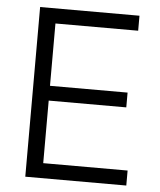

<svg xmlns="http://www.w3.org/2000/svg" viewBox="-51 -752 665 797"><g transform="rotate(5 281.0 -353.5)"><path d="M84 -707H498V-644.5H153.3V-384.8H476.6V-323.2H153.3V-62.5H504.9V0H84Z"/></g></svg>

Font: Pretendard Std Light
Style: Regular
Weight: 300
Designer: Base glyphs from Inter by Rasmus Andersson; Hangeul glyphs from Noto Sans CJK(Source Han Sans) by Jang Soo-young and Kan
Foundry: Kil Hyung-jin
Version: Version 1.309